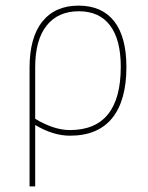

<svg xmlns="http://www.w3.org/2000/svg" viewBox="-20 -477 527 682"><path d="M85 185V-236Q85 -344 130.5 -400.5Q176 -457 259 -457Q342 -457 385.5 -401.5Q429 -346 429 -239Q429 -120 378.5 -57.5Q328 5 228 5Q169 5 105 -33V185ZM105 -238V-55Q172 -15 228 -15Q409 -15 409 -240Q409 -336 371 -386.5Q333 -437 260 -437Q186 -437 145.5 -386Q105 -335 105 -238Z"/></svg>

Font: Alegreya Sans Thin
Style: Regular
Weight: 100
Designer: Juan Pablo del Peral
Foundry: Huerta Tipografica
Version: Version 2.007